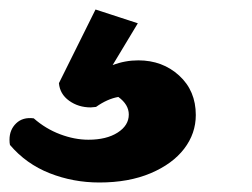

<svg xmlns="http://www.w3.org/2000/svg" viewBox="-84 -84 530 404"><path d="M153 53Q179 43 207 43Q258 43 293 75Q328 107 328 158Q328 197 303.5 229Q279 261 233 280.5Q187 300 125 300Q70 300 20.5 280.5Q-29 261 -63 221Q-64 217 -64 210Q-64 189 -50 175.5Q-36 162 -13 165Q12 187 42.5 198.5Q73 210 102 210Q140 210 163.5 195Q187 180 187 157Q187 136 165 120Q142 124 118 141L107 142Q81 142 61.5 128Q42 114 40 91L117 -64L206 -35Z"/></svg>

Font: Mogra
Style: Regular
Weight: 400
Designer: Lipi Raval
Foundry: Lipi Raval
Version: Version 1.002;PS 1.002;hotconv 1.0.88;makeotf.lib2.5.647800;